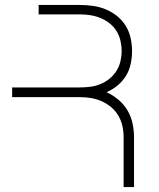

<svg xmlns="http://www.w3.org/2000/svg" viewBox="-20 -755 640 775"><path d="M479 0V-201Q479 -224 474 -246.5Q469 -269 457.5 -288.5Q446 -308 428 -323Q410 -338 389 -347Q368 -356 345.5 -359.5Q323 -363 300 -363H29V-402H300Q321 -402 342.5 -404.5Q364 -407 384 -415Q404 -423 421 -436.5Q438 -450 449.5 -468Q461 -486 466 -507Q471 -528 471 -549Q471 -570 466 -591.5Q461 -613 449.5 -631Q438 -649 421 -662Q404 -675 384 -683Q364 -691 342.5 -694Q321 -697 300 -697H136V-735H300Q327 -735 353.5 -731.5Q380 -728 405 -718Q430 -708 451.5 -691Q473 -674 487 -651.5Q501 -629 507 -602.5Q513 -576 513 -549Q513 -523 507.5 -497Q502 -471 488.5 -449Q475 -427 454.5 -410Q434 -393 410 -383Q436 -371 458 -352.5Q480 -334 494.5 -309.5Q509 -285 515 -257Q521 -229 521 -201V0Z"/></svg>

Font: Iosevka Extralight Extended
Style: Regular
Weight: 200
Width: 7
Monospace: yes
Designer: Belleve Invis
Foundry: Belleve Invis
Version: Version 32.5.0; ttfautohint (v1.8.4)